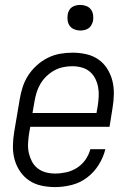

<svg xmlns="http://www.w3.org/2000/svg" viewBox="-20 -752 540 780"><path d="M204 8Q175 8 147.5 2Q120 -4 98 -19Q76 -34 61 -56.5Q46 -79 39 -105Q32 -131 32.5 -160Q33 -189 38 -218L60 -348Q64 -373 72 -398Q80 -423 94.5 -445.5Q109 -468 129.5 -486.5Q150 -505 174 -517Q198 -529 223.5 -533.5Q249 -538 275 -538Q303 -538 330 -532Q357 -526 379 -511Q401 -496 415.5 -473Q430 -450 436.5 -424Q443 -398 442.5 -369.5Q442 -341 437 -312L425 -237H103L98 -209Q95 -189 94 -169Q93 -149 97 -131Q101 -113 109.5 -96.5Q118 -80 132.5 -68.5Q147 -57 165.5 -52Q184 -47 204 -47Q226 -47 249 -52Q272 -57 292.5 -70Q313 -83 327 -103Q341 -123 347 -146H408Q400 -113 381 -82.5Q362 -52 333.5 -30.5Q305 -9 271 -0.5Q237 8 204 8ZM372 -293 377 -321Q380 -341 381 -360.5Q382 -380 378.5 -398.5Q375 -417 366.5 -433.5Q358 -450 344 -461.5Q330 -473 311.5 -478Q293 -483 273 -483Q255 -483 236 -479Q217 -475 200 -465.5Q183 -456 168.5 -442Q154 -428 144 -411Q134 -394 128.5 -375.5Q123 -357 120 -339L112 -293ZM306 -628Q294 -628 282.5 -632.5Q271 -637 264 -646Q257 -655 255 -667.5Q253 -680 255 -693Q256 -701 260.5 -709.5Q265 -718 272.5 -723Q280 -728 289 -730Q298 -732 306 -732Q319 -732 330.5 -727.5Q342 -723 349 -714Q356 -705 358 -692.5Q360 -680 358 -667Q356 -659 351.5 -650.5Q347 -642 339.5 -637Q332 -632 323.5 -630Q315 -628 306 -628Z"/></svg>

Font: Iosevka Curly Light Oblique
Style: Regular
Weight: 300
Italic angle: -9°
Monospace: yes
Designer: Belleve Invis
Foundry: Belleve Invis
Version: Version 11.1.0; ttfautohint (v1.8.3)